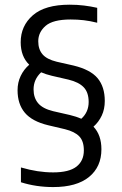

<svg xmlns="http://www.w3.org/2000/svg" viewBox="-20 -768 508 798"><path d="M201 9.5Q130.5 9.5 67 -10.5V-72Q103.5 -61.5 136 -56.5Q168.5 -51.5 201 -51.5Q267 -51.5 297.8 -75.5Q328.5 -99.5 328.5 -143Q328.5 -181.5 309.5 -201.2Q290.5 -221 250 -231L180 -247.5Q113.5 -263.5 83.2 -299.5Q53 -335.5 53 -393Q53 -425 65.8 -452Q78.5 -479 101.5 -499Q66 -533.5 66 -592.5Q66 -660.5 116.5 -704.5Q167 -748.5 269.5 -748.5Q301 -748.5 329.2 -745Q357.5 -741.5 384 -735.5V-673.5Q354 -681 328 -684Q302 -687 273.5 -687Q200 -687 169.5 -660.5Q139 -634 139 -596.5Q139 -563 156.8 -542.2Q174.5 -521.5 215.5 -511.5L286 -495.5Q356 -478.5 385.8 -442.8Q415.5 -407 415.5 -348.5Q415.5 -314.5 403 -287.8Q390.5 -261 368.5 -241.5Q401.5 -207 401.5 -147.5Q401.5 -74.5 350 -32.5Q298.5 9.5 201 9.5ZM270.5 -290Q297.5 -283.5 318 -274.5Q348.5 -302 348.5 -344Q348.5 -383.5 328.2 -405Q308 -426.5 265 -437L195.5 -453Q170.5 -459 151 -467.5Q119.5 -438 119.5 -396.5Q119.5 -361.5 138.5 -339Q157.5 -316.5 200.5 -306Z"/></svg>

Font: Encode Sans SmCnd
Style: Regular
Weight: 400
Width: 4
Designer: Multiple Designers
Foundry: Impallari Type
Version: Version 3.002; ttfautohint (v1.8.3) -l 8 -r 50 -G 200 -x 14 